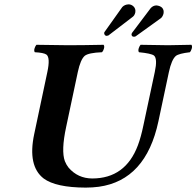

<svg xmlns="http://www.w3.org/2000/svg" viewBox="-20 -853 903 883"><path d="M725.1 -817.9Q735.4 -807.1 731.9 -790Q728.5 -777.3 720.7 -770L604 -686Q600.6 -684.1 596.2 -684.1Q585.9 -684.1 585 -693.4Q585 -695.8 585 -696.8Q586.4 -700.7 587.4 -702.1L673.3 -815.9Q684.1 -827.6 699.2 -828.1Q715.3 -826.7 725.1 -817.9ZM593.3 -824.2Q605.5 -813 602.1 -794.9Q598.6 -781.7 590.8 -775.9L478.5 -689.9Q472.2 -688 470.2 -688Q466.8 -688.5 462.9 -690.9Q458.5 -696.3 459 -702.1Q460 -705.1 460.9 -706.1L542.5 -820.8Q553.7 -832.5 572.3 -833Q584 -832.5 593.3 -824.2ZM337.9 -522 284.2 -269Q260.7 -159.7 278.3 -111.8Q285.2 -94.7 295.4 -82Q337.9 -32.7 403.8 -32.2Q557.1 -32.2 614.3 -185.1Q628.4 -222.7 639.6 -276.9L691.9 -522Q705.1 -583.5 688 -597.7Q674.8 -607.4 619.1 -612.8Q612.3 -621.1 622.1 -640.6Q624.5 -645 626.5 -647Q726.6 -645 752.9 -645Q764.6 -645 860.4 -647Q867.2 -638.7 857.9 -619.6Q855.5 -615.2 853.5 -612.8Q802.7 -606.9 788.6 -595.7Q769 -578.6 756.8 -522L708.5 -294.9Q650.9 -24.4 434.6 5.9Q405.3 9.8 374 9.8Q236.8 9.3 180.7 -32.2Q106.4 -89.8 137.2 -235.8L197.8 -522Q211.9 -587.9 193.4 -602.1Q180.7 -610.8 140.1 -612.8Q133.3 -621.1 143.1 -640.6Q145.5 -645 147.5 -647Q247.6 -645 293 -645Q358.9 -645 456.5 -647Q463.4 -638.7 454.1 -619.6Q451.7 -615.2 449.2 -612.8Q387.2 -610.4 369.6 -596.2Q350.1 -579.1 337.9 -522Z"/></svg>

Font: Linux Libertine Slanted O
Style: Bold Slanted
Weight: 700
Designer: Philipp H. Poll
Foundry: Philipp H. Poll
Version: Version 5.0.0